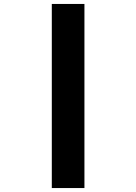

<svg xmlns="http://www.w3.org/2000/svg" viewBox="-20 -761 690 971"><path d="M242 190V-741H407V190Z"/></svg>

Font: Azeret Mono Thin
Style: Regular
Weight: 100
Designer: Martin Vácha
Foundry: Displaay
Version: Version 1.002